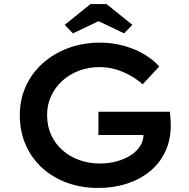

<svg xmlns="http://www.w3.org/2000/svg" viewBox="-20 -920 937 950"><path d="M465 10Q383 10 312.5 -15.5Q242 -41 189.5 -88.5Q137 -136 107.5 -202.5Q78 -269 78 -351Q78 -427 107.5 -492.5Q137 -558 191 -606.5Q245 -655 317.5 -682Q390 -709 474 -709Q538 -709 594.5 -693Q651 -677 695.5 -650Q740 -623 768 -591L686 -503Q656 -529 622.5 -547.5Q589 -566 551.5 -577Q514 -588 473 -588Q418 -588 370.5 -570Q323 -552 288 -520Q253 -488 233 -445Q213 -402 213 -351Q213 -296 233.5 -251.5Q254 -207 290.5 -175.5Q327 -144 374 -127.5Q421 -111 474 -111Q519 -111 558.5 -122Q598 -133 628 -152.5Q658 -172 674.5 -199Q691 -226 690 -257V-276L708 -252H467V-367H820Q822 -354 823 -341.5Q824 -329 824.5 -318.5Q825 -308 825 -301Q825 -228 798 -170.5Q771 -113 722.5 -73Q674 -33 608.5 -11.5Q543 10 465 10ZM341 -755 300 -797 428 -900H507L635 -797L594 -755L453 -822H482Z"/></svg>

Font: Lexend Exa Medium
Style: Regular
Weight: 500
Designer: Bonnie Shaver-Troup, Thomas Jockin
Foundry: Lexend
Version: Version 1.007